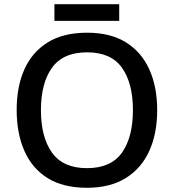

<svg xmlns="http://www.w3.org/2000/svg" viewBox="-20 -880 824 910"><path d="M725 -358Q725 -247 687.5 -164.5Q650 -82 576 -36Q502 10 392 10Q279 10 205.5 -36Q132 -82 95.5 -165Q59 -248 59 -359Q59 -469 95.5 -551Q132 -633 206 -679Q280 -725 393 -725Q503 -725 576.5 -679.5Q650 -634 687.5 -551.5Q725 -469 725 -358ZM174 -358Q174 -230 226.5 -156.5Q279 -83 392 -83Q506 -83 558 -156.5Q610 -230 610 -358Q610 -486 558 -559Q506 -632 393 -632Q279 -632 226.5 -559Q174 -486 174 -358ZM545 -860V-781H238V-860Z"/></svg>

Font: Noto Sans Thai Looped Medium
Style: Regular
Weight: 500
Designer: Sasikarn Vongin, Ben Mitchell
Foundry: The Fontpad Ltd
Version: Version 1.001; ttfautohint (v1.8.4.7-5d5b)